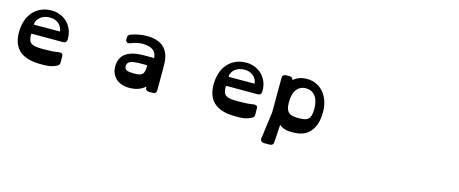

<svg xmlns="http://www.w3.org/2000/svg" viewBox="-43 -1184 4820 2016"><g transform="rotate(15 2367.0 -176.0)"><path d="M196 -270Q191 -270 189 -268.5Q187 -267 187 -261Q187 -224 194.5 -201.5Q202 -179 220.5 -166.5Q239 -154 270 -149.5Q301 -145 349 -145Q394 -145 440 -147.5Q486 -150 515 -156Q531 -160 546.5 -154Q562 -148 562 -125L563 -56Q563 -28 537 -16Q514 -5 493.5 1.5Q473 8 451 11Q429 14 403.5 14.5Q378 15 346 14Q53 7 58 -258Q59 -324 78 -379.5Q97 -435 132.5 -475Q168 -515 218.5 -537.5Q269 -560 335 -560Q379 -560 421.5 -544Q464 -528 497.5 -497.5Q531 -467 551.5 -421.5Q572 -376 572 -317V-308Q572 -291 561.5 -280.5Q551 -270 533 -270ZM335 -484Q273 -484 233.5 -453Q194 -422 188 -377Q187 -371 189 -369.5Q191 -368 196 -368L465 -369Q470 -369 471.5 -370Q473 -371 471 -378Q462 -426 425.5 -455Q389 -484 335 -484Z M1539 1Q1522 1 1510.5 -8.5Q1499 -18 1499 -36V-47Q1435 14 1325 14Q1281 14 1244.5 1.5Q1208 -11 1182 -34.5Q1156 -58 1141.5 -91Q1127 -124 1127 -165Q1127 -262 1194 -309Q1261 -356 1388 -356H1490Q1495 -356 1497 -352Q1499 -348 1499 -350Q1499 -404 1466 -434.5Q1433 -465 1358 -469Q1321 -471 1285.5 -463Q1250 -455 1217 -441Q1198 -433 1182.5 -440.5Q1167 -448 1167 -470V-490Q1167 -519 1197 -530Q1285 -560 1368 -560Q1619 -560 1619 -310V-36Q1619 -20 1609 -9.5Q1599 1 1580 1ZM1383 -264Q1337 -264 1308.5 -260Q1280 -256 1263.5 -248Q1247 -240 1240.5 -228Q1234 -216 1233 -200Q1232 -194 1232.5 -189.5Q1233 -185 1235 -179Q1243 -157 1267 -151Q1291 -145 1339 -145Q1369 -145 1390 -148.5Q1411 -152 1424 -163.5Q1437 -175 1443 -197Q1449 -219 1449 -257Q1449 -261 1447.5 -262.5Q1446 -264 1440 -264Z M2312 -270Q2307 -270 2305 -268.5Q2303 -267 2303 -261Q2303 -224 2310.5 -201.5Q2318 -179 2336.5 -166.5Q2355 -154 2386 -149.5Q2417 -145 2465 -145Q2510 -145 2556 -147.5Q2602 -150 2631 -156Q2647 -160 2662.5 -154Q2678 -148 2678 -125L2679 -56Q2679 -28 2653 -16Q2630 -5 2609.5 1.5Q2589 8 2567 11Q2545 14 2519.5 14.5Q2494 15 2462 14Q2169 7 2174 -258Q2175 -324 2194 -379.5Q2213 -435 2248.5 -475Q2284 -515 2334.5 -537.5Q2385 -560 2451 -560Q2495 -560 2537.5 -544Q2580 -528 2613.5 -497.5Q2647 -467 2667.5 -421.5Q2688 -376 2688 -317V-308Q2688 -291 2677.5 -280.5Q2667 -270 2649 -270ZM2451 -484Q2389 -484 2349.5 -453Q2310 -422 2304 -377Q2303 -371 2305 -369.5Q2307 -368 2312 -368L2581 -369Q2586 -369 2587.5 -370Q2589 -371 2587 -378Q2578 -426 2541.5 -455Q2505 -484 2451 -484Z M2961 -507Q3017 -560 3110 -560Q3164 -560 3209.5 -538.5Q3255 -517 3288.5 -478.5Q3322 -440 3340.5 -386.5Q3359 -333 3359 -269Q3359 -192 3341 -137.5Q3323 -83 3290.5 -47.5Q3258 -12 3212 4.5Q3166 21 3110 21Q3099 21 3081 21Q3063 21 3041 17Q3020 13 2998 4Q2976 -5 2959 -22L2947 171Q2944 208 2907 208H2843Q2825 208 2814 197Q2803 186 2805 167L2844 -126L2845 -501Q2845 -519 2856 -529.5Q2867 -540 2885 -540H2923Q2940 -540 2950.5 -531Q2961 -522 2961 -507ZM3123 -462Q3060 -462 3023 -414.5Q2986 -367 2986 -273Q2986 -229 2995.5 -202.5Q3005 -176 3023 -162Q3041 -148 3067.5 -143.5Q3094 -139 3128 -139Q3161 -139 3186.5 -143.5Q3212 -148 3228.5 -162Q3245 -176 3253.5 -202.5Q3262 -229 3262 -273Q3262 -367 3224 -414.5Q3186 -462 3123 -462Z"/></g></svg>

Font: OpenDyslexic3
Style: Bold
Weight: 700
Designer: Abelardo Gonzalez
Version: Version 1.000;PS 001.001;hotconv 1.0.56